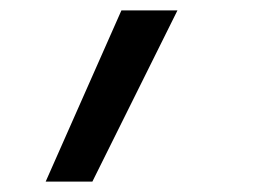

<svg xmlns="http://www.w3.org/2000/svg" viewBox="-20 -166 540 370"><path d="M68 184 214 -146H322L158 184Z"/></svg>

Font: Iosevka Medium Oblique
Style: Regular
Weight: 500
Italic angle: -9°
Monospace: yes
Designer: Belleve Invis
Foundry: Belleve Invis
Version: Version 32.5.0; ttfautohint (v1.8.4)